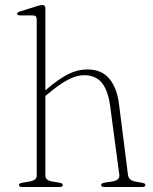

<svg xmlns="http://www.w3.org/2000/svg" viewBox="-20 -746 612 766"><path d="M161 -712V-46Q161 -36.5 167.5 -30.5Q174 -24.5 185 -22.5L215.5 -17.5Q230.5 -15 230.5 -8Q230.5 0 217.5 0H68Q62 0 58.8 -2.2Q55.5 -4.5 55.5 -8Q55.5 -12 59.2 -14Q63 -16 70 -17L102 -22.5Q113.5 -25 120 -30.5Q126.5 -36 126.5 -45.5V-668Q126.5 -676.5 123 -680.5Q119.5 -684.5 110.5 -684.5H61.5Q54 -684.5 51.2 -686.2Q48.5 -688 48.5 -690.5Q48.5 -693.5 51 -696Q53.5 -698.5 60.5 -700.5L124 -720.5Q133 -723.5 139.2 -724.8Q145.5 -726 149 -726Q155 -726 158 -722.8Q161 -719.5 161 -712ZM149.5 -353.5 136.5 -365 163 -387.5Q214.5 -431.5 252.2 -450.2Q290 -469 328 -469Q385.5 -469 416.2 -432Q447 -395 455 -329L490.5 -49Q492 -38 498.8 -31.2Q505.5 -24.5 518 -22L545.5 -17Q552.5 -16 556.2 -14Q560 -12 560 -8Q560 -4.5 557 -2.2Q554 0 547.5 0H397Q383.5 0 383.5 -8Q383.5 -15 398.5 -17.5L430.5 -22.5Q443.5 -24.5 450.5 -31.5Q457.5 -38.5 456 -49L419.5 -322.5Q411.5 -384 386.8 -415Q362 -446 315.5 -446Q286 -446 252 -428.2Q218 -410.5 173.5 -373.5Z"/></svg>

Font: Fraunces Thin
Style: Regular
Weight: 250
Version: Version 1.000;[b76b70a41]